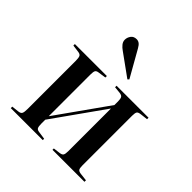

<svg xmlns="http://www.w3.org/2000/svg" viewBox="-206 -937 1091 1091"><g transform="rotate(45 340.0 -391.5)"><path d="M46 0V-12L91 -17Q107 -19 112 -28.5Q117 -38 117 -65V-450Q117 -476 112 -485.5Q107 -495 91 -497L46 -503V-515H303V-503L255 -496Q240 -494 235.5 -485.5Q231 -477 231 -453V-120L450 -429V-457Q450 -479 444.5 -488Q439 -497 421 -499L381 -503V-515H638V-503L595 -498Q575 -496 569.5 -488Q564 -480 564 -457V-58Q564 -35 569.5 -27Q575 -19 595 -17L638 -12V0H381V-11L421 -16Q439 -18 444.5 -26.5Q450 -35 450 -58V-401L231 -92V-61Q231 -38 235.5 -29Q240 -20 255 -18L303 -11V0ZM399 -584 266 -680Q251 -690 240 -703.5Q229 -717 229 -733Q229 -751 240.5 -767Q252 -783 275 -783Q287 -783 297 -776Q307 -769 317 -751L407 -592Z"/></g></svg>

Font: Literata 72pt Medium
Style: Regular
Weight: 500
Designer: Latin by Veronika Burian and Jose Scaglione. Greek by Irene Vlachou. Cyrillic by Vera Evstafieva.
Foundry: TypeTogether
Version: Version 3.002